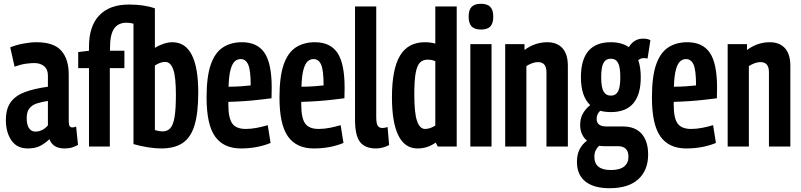

<svg xmlns="http://www.w3.org/2000/svg" viewBox="-20 -774 4228 1014"><path d="M11 -139Q11 -200 37 -235Q63 -270 112 -288Q161 -306 233 -316V-376Q233 -408 213 -424.5Q193 -441 161 -441Q143 -441 117 -437.5Q91 -434 57 -422L34 -524Q66 -537 104 -544Q142 -551 172 -551Q264 -551 303.5 -506.5Q343 -462 343 -380V-135Q343 -115 348 -108Q353 -101 361 -101Q366 -101 371.5 -102Q377 -103 382 -106L392 -9Q378 -1 361.5 4.5Q345 10 322 10Q289 10 269.5 -2.5Q250 -15 241 -39Q217 -16 191 -3Q165 10 127 10Q69 10 40 -33Q11 -76 11 -139ZM121 -150Q121 -114 133.5 -96.5Q146 -79 167 -79Q186 -79 203.5 -88Q221 -97 233 -112V-241Q201 -236 175.5 -228Q150 -220 135.5 -202Q121 -184 121 -150Z M832 10Q800 10 761.5 4Q723 -2 685 -13V-649Q666 -654 648 -654Q604 -654 582.5 -622.5Q561 -591 561 -522V-506H637V-414H560V0H450V-414H393V-499L450 -506V-528Q450 -636 504.5 -693Q559 -750 661 -750Q741 -750 798 -730V-521Q818 -534 843 -542.5Q868 -551 890 -551Q1027 -551 1027 -285Q1027 -178 1007.5 -113Q988 -48 945 -19Q902 10 832 10ZM838 -80Q864 -80 879.5 -97Q895 -114 902 -156.5Q909 -199 909 -274Q909 -367 895 -407Q881 -447 852 -447Q827 -447 798 -428V-87Q822 -80 838 -80Z M1252 10Q1161 10 1116 -53Q1071 -116 1071 -259Q1071 -369 1093 -432.5Q1115 -496 1157 -523.5Q1199 -551 1258 -551Q1339 -551 1377 -495Q1415 -439 1415 -310Q1415 -302 1414.5 -284Q1414 -266 1414 -255Q1390 -252 1352 -247.5Q1314 -243 1270.5 -240Q1227 -237 1186 -236Q1186 -232 1186 -228.5Q1186 -225 1186 -221Q1186 -151 1206.5 -122Q1227 -93 1278 -93Q1305 -93 1334.5 -98.5Q1364 -104 1394 -113L1409 -19Q1338 10 1252 10ZM1187 -316Q1221 -316 1255.5 -318.5Q1290 -321 1304 -323Q1304 -403 1291 -432.5Q1278 -462 1251 -462Q1234 -462 1220.5 -450.5Q1207 -439 1198 -407.5Q1189 -376 1187 -316Z M1637 10Q1546 10 1501 -53Q1456 -116 1456 -259Q1456 -369 1478 -432.5Q1500 -496 1542 -523.5Q1584 -551 1643 -551Q1724 -551 1762 -495Q1800 -439 1800 -310Q1800 -302 1799.5 -284Q1799 -266 1799 -255Q1775 -252 1737 -247.5Q1699 -243 1655.5 -240Q1612 -237 1571 -236Q1571 -232 1571 -228.5Q1571 -225 1571 -221Q1571 -151 1591.5 -122Q1612 -93 1663 -93Q1690 -93 1719.5 -98.5Q1749 -104 1779 -113L1794 -19Q1723 10 1637 10ZM1572 -316Q1606 -316 1640.5 -318.5Q1675 -321 1689 -323Q1689 -403 1676 -432.5Q1663 -462 1636 -462Q1619 -462 1605.5 -450.5Q1592 -439 1583 -407.5Q1574 -376 1572 -316Z M1967 -740V-157Q1967 -120 1975.5 -109Q1984 -98 1999 -98Q2010 -98 2027 -103L2035 -8Q2022 -1 2004 4.5Q1986 10 1965 10Q1909 10 1882 -23.5Q1855 -57 1855 -142V-740Z M2292 0 2281 -21Q2238 10 2185 10Q2118 10 2084 -58.5Q2050 -127 2050 -260Q2050 -409 2092.5 -480Q2135 -551 2224 -551Q2252 -551 2279 -544V-740H2392V0ZM2279 -111V-451Q2266 -456 2257 -457.5Q2248 -459 2239 -459Q2213 -459 2197.5 -443Q2182 -427 2175 -387Q2168 -347 2168 -275Q2168 -177 2182.5 -135Q2197 -93 2225 -93Q2251 -93 2279 -111Z M2520 -618Q2487 -618 2471 -634Q2455 -650 2455 -686Q2455 -722 2471 -738Q2487 -754 2520 -754Q2553 -754 2569 -738Q2585 -722 2585 -686Q2585 -650 2569.5 -634Q2554 -618 2520 -618ZM2464 0V-541H2576V0Z M2648 0V-541H2750V-510Q2780 -532 2810 -541.5Q2840 -551 2870 -551Q2922 -551 2950.5 -519.5Q2979 -488 2979 -426V0H2866V-393Q2866 -446 2821 -446Q2806 -446 2790 -440Q2774 -434 2760 -425V0Z M3206 -182Q3175 -182 3150 -189Q3131 -172 3131 -146Q3131 -106 3183 -106H3270Q3335 -106 3369 -67Q3403 -28 3403 42Q3403 125 3351 172.5Q3299 220 3199 220Q3116 220 3071.5 184.5Q3027 149 3027 81Q3027 43 3040.5 15.5Q3054 -12 3080 -31Q3044 -62 3044 -114Q3044 -149 3058.5 -174.5Q3073 -200 3097 -219Q3048 -265 3048 -366Q3048 -551 3206 -551Q3264 -551 3301 -525Q3328 -570 3377 -570Q3399 -570 3415 -562L3400 -465Q3395 -466 3390 -466.5Q3385 -467 3378 -467Q3363 -467 3351 -456Q3364 -418 3364 -366Q3364 -182 3206 -182ZM3206 -269Q3232 -269 3244 -291Q3256 -313 3256 -366Q3256 -420 3244 -442Q3232 -464 3206 -464Q3180 -464 3167.5 -442Q3155 -420 3155 -366Q3155 -313 3167.5 -291Q3180 -269 3206 -269ZM3119 54Q3119 124 3206 124Q3253 124 3276 105.5Q3299 87 3299 54Q3299 -2 3243 -2H3171Q3157 -2 3144 -4Q3132 7 3125.5 21Q3119 35 3119 54Z M3604 10Q3513 10 3468 -53Q3423 -116 3423 -259Q3423 -369 3445 -432.5Q3467 -496 3509 -523.5Q3551 -551 3610 -551Q3691 -551 3729 -495Q3767 -439 3767 -310Q3767 -302 3766.5 -284Q3766 -266 3766 -255Q3742 -252 3704 -247.5Q3666 -243 3622.5 -240Q3579 -237 3538 -236Q3538 -232 3538 -228.5Q3538 -225 3538 -221Q3538 -151 3558.5 -122Q3579 -93 3630 -93Q3657 -93 3686.5 -98.5Q3716 -104 3746 -113L3761 -19Q3690 10 3604 10ZM3539 -316Q3573 -316 3607.5 -318.5Q3642 -321 3656 -323Q3656 -403 3643 -432.5Q3630 -462 3603 -462Q3586 -462 3572.5 -450.5Q3559 -439 3550 -407.5Q3541 -376 3539 -316Z M3823 0V-541H3925V-510Q3955 -532 3985 -541.5Q4015 -551 4045 -551Q4097 -551 4125.5 -519.5Q4154 -488 4154 -426V0H4041V-393Q4041 -446 3996 -446Q3981 -446 3965 -440Q3949 -434 3935 -425V0Z"/></svg>

Font: Georama Condensed SemiBold
Style: Regular
Weight: 600
Width: 3
Designer: Jean-Baptiste Levee
Foundry: Production Type
Version: Version 1.000